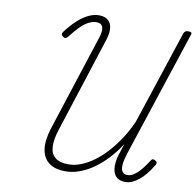

<svg xmlns="http://www.w3.org/2000/svg" viewBox="-114 -1248 1404 1382"><g transform="rotate(10 588.0 -556.5)"><path d="M455 17Q376 17 332 -17Q288 -51 279 -114.5Q270 -178 298 -267L527 -973Q544 -1023 535 -1051Q526 -1079 488 -1079Q462 -1079 432.5 -1064Q403 -1049 372 -1018Q341 -987 305 -940Q296 -929 287 -928Q278 -927 268 -935Q258 -943 257.5 -951Q257 -959 265 -970Q306 -1024 345.5 -1059.5Q385 -1095 423.5 -1113Q462 -1131 497 -1131Q561 -1131 583 -1087.5Q605 -1044 579 -963L355 -269Q330 -192 333.5 -140.5Q337 -89 370 -62.5Q403 -36 466 -36Q511 -36 558 -54.5Q605 -73 651 -106.5Q697 -140 740.5 -188Q784 -236 823 -295.5Q862 -355 892 -424L1118 -1109Q1122 -1119 1129.5 -1124Q1137 -1129 1151 -1129Q1166 -1129 1172 -1124.5Q1178 -1120 1174 -1109L869 -183Q853 -131 851 -98.5Q849 -66 861.5 -50Q874 -34 900 -34Q931 -34 967.5 -67Q1004 -100 1044 -164Q1051 -176 1059 -177.5Q1067 -179 1077 -173Q1088 -167 1090 -159Q1092 -151 1085 -139Q1063 -103 1039.5 -73.5Q1016 -44 990.5 -23.5Q965 -3 940.5 7.5Q916 18 891 18Q852 18 828.5 -1.5Q805 -21 799.5 -59.5Q794 -98 807 -153Q815 -178 823 -203Q831 -228 839 -251Q801 -191 755 -141.5Q709 -92 659 -56.5Q609 -21 557 -2Q505 17 455 17Z"/></g></svg>

Font: Playwrite CU ExtraLight
Style: Regular
Weight: 250
Designer: Veronika Burian, José Scaglione
Foundry: TypeTogether
Version: Version 1.002